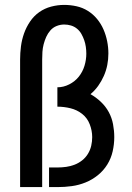

<svg xmlns="http://www.w3.org/2000/svg" viewBox="-20 -763 540 783"><path d="M62 0V-520Q62 -547 65.5 -574Q69 -601 78 -626.5Q87 -652 102.5 -675Q118 -698 140 -713.5Q162 -729 188.5 -736Q215 -743 242 -743Q267 -743 292 -737.5Q317 -732 338.5 -718.5Q360 -705 376 -685.5Q392 -666 402 -643Q412 -620 417 -595Q422 -570 422 -545Q422 -521 417.5 -498Q413 -475 403.5 -453.5Q394 -432 380.5 -413Q367 -394 349 -379Q372 -366 391.5 -347.5Q411 -329 423.5 -306Q436 -283 441 -256.5Q446 -230 446 -204Q446 -175 439.5 -146Q433 -117 417.5 -92Q402 -67 379 -48.5Q356 -30 329 -19Q302 -8 273 -4Q244 0 214 0H180V-80H214Q232 -80 250 -82.5Q268 -85 284.5 -91.5Q301 -98 315 -109Q329 -120 338.5 -135.5Q348 -151 352 -168.5Q356 -186 356 -204Q356 -230 346 -256Q336 -282 315 -298.5Q294 -315 267.5 -321.5Q241 -328 214 -328V-407Q239 -407 262.5 -419Q286 -431 301.5 -450.5Q317 -470 324.5 -494.5Q332 -519 332 -544Q332 -558 330 -572Q328 -586 323.5 -599Q319 -612 312 -624.5Q305 -637 294 -646Q283 -655 269.5 -659Q256 -663 242 -663Q226 -663 211 -657Q196 -651 185.5 -639Q175 -627 168.5 -612.5Q162 -598 158 -582.5Q154 -567 153 -551.5Q152 -536 152 -520V0Z"/></svg>

Font: Iosevka Fixed Medium
Style: Regular
Weight: 500
Monospace: yes
Designer: Belleve Invis
Foundry: Belleve Invis
Version: Version 32.3.0